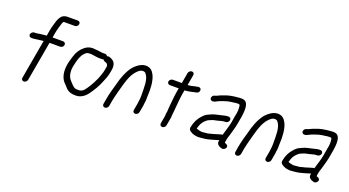

<svg xmlns="http://www.w3.org/2000/svg" viewBox="-53 -1285 3499 1926"><g transform="rotate(20 1696.0 -322.0)"><path d="M147 -379H172C202 -383 232 -388 265 -391C268 -391 272 -391 275 -392L201 28C198 44 210 58 226 58C242 58 259 44 262 28L337 -395H450C467 -395 483 -408 486 -425C489 -442 477 -456 460 -456H347L357 -512C364 -551 376 -586 386 -619C387 -625 394 -634 398 -640C400 -641 402 -641 404 -641H517C534 -641 550 -654 553 -671C556 -688 545 -702 528 -702H415C387 -702 361 -689 349 -669C341 -657 332 -643 327 -628C316 -590 303 -554 296 -512L286 -453C280 -452 275 -452 270 -452C238 -449 207 -445 177 -440H158C142 -440 125 -425 122 -409C119 -393 131 -379 147 -379Z M858 -421H888C893 -421 898 -422 903 -425C908 -408 931 -406 946 -398C952 -390 958 -382 958 -368L951 -328C944 -288 930 -259 918 -226C902 -190 882 -152 862 -121C838 -88 822 -49 772 -49C754 -49 748 -50 736 -52L727 -56C704 -69 690 -91 672 -108C651 -129 637 -161 636 -199C632 -229 643 -270 651 -303C658 -334 670 -363 683 -386C695 -402 716 -430 739 -430C745 -431 751 -432 757 -432C790 -432 825 -421 858 -421ZM923 -466C919 -477 911 -482 899 -482H869C866 -482 861 -483 855 -484C836 -486 809 -491 789 -491C783 -492 775 -493 766 -493L742 -491C720 -488 699 -477 682 -464C646 -437 618 -397 603 -345C591 -309 579 -267 575 -226C568 -155 587 -95 625 -61L640 -45C667 -12 694 12 760 12C791 13 806 6 827 -4C849 -15 874 -39 889 -61C921 -105 954 -159 975 -214C990 -248 1005 -285 1012 -327L1016 -350C1026 -407 1010 -440 974 -458C961 -464 944 -474 923 -466Z M1116 -5 1126 -63C1131 -89 1141 -130 1148 -157C1176 -255 1197 -364 1260 -422C1275 -435 1290 -450 1312 -450C1329 -450 1340 -446 1347 -435C1387 -387 1382 -301 1383 -219C1382 -200 1384 -189 1381 -172C1380 -159 1377 -137 1375 -123L1362 -51C1359 -34 1370 -20 1387 -20C1404 -20 1420 -34 1423 -51L1436 -123C1437 -131 1438 -140 1439 -150C1445 -182 1443 -199 1444 -227C1449 -309 1444 -394 1416 -449C1398 -482 1377 -511 1322 -511C1304 -510 1292 -506 1277 -500C1248 -488 1216 -460 1195 -435C1153 -379 1126 -308 1106 -227C1090 -171 1075 -121 1065 -63L1055 -5C1052 12 1063 26 1080 26C1097 26 1113 12 1116 -5Z M1742 -584 1722 -470H1626C1610 -470 1593 -456 1590 -440C1587 -424 1599 -409 1615 -409H1711L1706 -382C1695 -319 1692 -270 1686 -211C1684 -196 1685 -183 1683 -169C1681 -159 1684 -150 1680 -139C1679 -132 1677 -124 1677 -116V-104L1662 -19C1659 -2 1670 12 1687 12C1704 12 1720 -2 1723 -19L1739 -108C1740 -129 1741 -152 1744 -170C1747 -185 1746 -199 1748 -216C1754 -271 1756 -322 1767 -382L1772 -410C1790 -410 1813 -414 1828 -417C1844 -419 1862 -426 1878 -428L1891 -430C1932 -437 1932 -496 1892 -490L1880 -488C1848 -484 1819 -471 1783 -471L1803 -584C1806 -600 1794 -614 1778 -614C1762 -614 1745 -600 1742 -584Z M2341 -529H2323C2317 -529 2310 -528 2301 -527C2249 -523 2196 -514 2154 -495C2139 -490 2122 -484 2109 -477C2100 -471 2085 -466 2074 -463C2047 -457 2038 -420 2057 -408C2083 -391 2123 -424 2145 -431C2168 -439 2190 -447 2215 -454C2235 -459 2258 -462 2278 -464L2296 -467C2303 -468 2310 -468 2315 -468H2331C2336 -468 2342 -462 2343 -458C2349 -430 2348 -385 2338 -348L2325 -272C2318 -230 2304 -192 2293 -153L2287 -131L2284 -122C2279 -123 2274 -122 2269 -120L2258 -117C2235 -109 2213 -104 2189 -96L2171 -92C2156 -86 2131 -81 2111 -81C2097 -80 2079 -76 2066 -79C2047 -82 2032 -86 2018 -92C2021 -99 2023 -107 2026 -117C2036 -153 2057 -177 2081 -198C2095 -210 2118 -218 2135 -225C2147 -230 2158 -231 2171 -234C2201 -239 2229 -253 2263 -253H2269C2285 -253 2301 -268 2304 -284C2307 -300 2295 -314 2279 -314H2273C2253 -314 2222 -307 2206 -302C2168 -292 2130 -288 2098 -271L2076 -261C2056 -253 2035 -235 2021 -218C1989 -184 1966 -141 1955 -80C1953 -65 1959 -53 1972 -44C1995 -26 2036 -13 2080 -18C2115 -21 2148 -24 2178 -33L2214 -43C2236 -48 2250 -55 2272 -60L2269 -47C2263 -15 2294 4 2323 10C2340 15 2358 2 2364 -12C2374 -36 2355 -46 2339 -52C2336 -52 2334 -53 2332 -55L2333 -65C2335 -77 2337 -94 2340 -104L2346 -124L2353 -146C2364 -187 2378 -229 2386 -272L2399 -346C2401 -356 2403 -367 2404 -378C2412 -448 2415 -529 2341 -529Z M2524 -5 2534 -63C2539 -89 2549 -130 2556 -157C2584 -255 2605 -364 2668 -422C2683 -435 2698 -450 2720 -450C2737 -450 2748 -446 2755 -435C2795 -387 2790 -301 2791 -219C2790 -200 2792 -189 2789 -172C2788 -159 2785 -137 2783 -123L2770 -51C2767 -34 2778 -20 2795 -20C2812 -20 2828 -34 2831 -51L2844 -123C2845 -131 2846 -140 2847 -150C2853 -182 2851 -199 2852 -227C2857 -309 2852 -394 2824 -449C2806 -482 2785 -511 2730 -511C2712 -510 2700 -506 2685 -500C2656 -488 2624 -460 2603 -435C2561 -379 2534 -308 2514 -227C2498 -171 2483 -121 2473 -63L2463 -5C2460 12 2471 26 2488 26C2505 26 2521 12 2524 -5Z M3321 -529H3303C3297 -529 3290 -528 3281 -527C3229 -523 3176 -514 3134 -495C3119 -490 3102 -484 3089 -477C3080 -471 3065 -466 3054 -463C3027 -457 3018 -420 3037 -408C3063 -391 3103 -424 3125 -431C3148 -439 3170 -447 3195 -454C3215 -459 3238 -462 3258 -464L3276 -467C3283 -468 3290 -468 3295 -468H3311C3316 -468 3322 -462 3323 -458C3329 -430 3328 -385 3318 -348L3305 -272C3298 -230 3284 -192 3273 -153L3267 -131L3264 -122C3259 -123 3254 -122 3249 -120L3238 -117C3215 -109 3193 -104 3169 -96L3151 -92C3136 -86 3111 -81 3091 -81C3077 -80 3059 -76 3046 -79C3027 -82 3012 -86 2998 -92C3001 -99 3003 -107 3006 -117C3016 -153 3037 -177 3061 -198C3075 -210 3098 -218 3115 -225C3127 -230 3138 -231 3151 -234C3181 -239 3209 -253 3243 -253H3249C3265 -253 3281 -268 3284 -284C3287 -300 3275 -314 3259 -314H3253C3233 -314 3202 -307 3186 -302C3148 -292 3110 -288 3078 -271L3056 -261C3036 -253 3015 -235 3001 -218C2969 -184 2946 -141 2935 -80C2933 -65 2939 -53 2952 -44C2975 -26 3016 -13 3060 -18C3095 -21 3128 -24 3158 -33L3194 -43C3216 -48 3230 -55 3252 -60L3249 -47C3243 -15 3274 4 3303 10C3320 15 3338 2 3344 -12C3354 -36 3335 -46 3319 -52C3316 -52 3314 -53 3312 -55L3313 -65C3315 -77 3317 -94 3320 -104L3326 -124L3333 -146C3344 -187 3358 -229 3366 -272L3379 -346C3381 -356 3383 -367 3384 -378C3392 -448 3395 -529 3321 -529Z"/></g></svg>

Font: Blanket
Style: Obl
Weight: 400
Foundry: Cannot Into Space Fonts
Version: Version 0.9